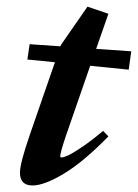

<svg xmlns="http://www.w3.org/2000/svg" viewBox="-20 -551 418 582"><path d="M78.6 11.2Q40.5 11.2 40.5 -27.8Q40.5 -55.2 69.3 -139.2L146.5 -362.3L63 -370.6L69.8 -417L163.1 -410.6L164.6 -414.6L245.1 -530.8L308.6 -509.3L271.5 -402.8L377.9 -395.5L370.1 -339.8L253.4 -351.6L181.6 -144.5Q162.6 -88.9 162.6 -77.1Q162.6 -73.7 166.5 -73.7Q172.9 -73.7 186.3 -79.8Q199.7 -85.9 228.5 -105.2Q257.3 -124.5 292.5 -154.3L308.6 -137.7Q233.4 -60.5 173.8 -24.7Q114.3 11.2 78.6 11.2Z"/></svg>

Font: Elstob 14pt
Style: Bold Italic
Weight: 700
Italic angle: -20°
Designer: Peter S. Baker
Version: Version 1.015